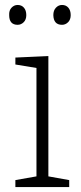

<svg xmlns="http://www.w3.org/2000/svg" viewBox="-20 -754 327 774"><path d="M230 -654Q196 -654 195 -693Q195 -712 205.5 -723Q216 -734 230 -734Q246 -734 255.5 -723Q265 -712 265 -693Q265 -675 254.5 -664.5Q244 -654 230 -654ZM51 -654Q17 -654 17 -693Q16 -712 26.5 -723Q37 -734 51 -734Q67 -734 76.5 -723Q86 -712 86 -693Q86 -675 75.5 -664.5Q65 -654 51 -654ZM259 -28V0H42V-28L127 -43V-480L42 -494V-522L175 -528V-43Z"/></svg>

Font: Bitter Light
Style: Regular
Weight: 300
Designer: Sol Matas, and Bitter project Authors
Foundry: Sol Matas
Version: Version 2.001